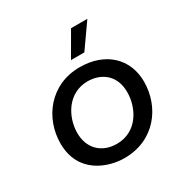

<svg xmlns="http://www.w3.org/2000/svg" viewBox="-167 -865 976 1009"><g transform="rotate(-30 320.5 -360.0)"><path d="M303 6C488 6 592 -140 592 -291C592 -431 492 -526 336 -526C156 -526 49 -381 49 -229C49 -46 206 6 303 6ZM306 -79C213 -79 153 -140 153 -232C153 -329 215 -441 336 -441C411 -441 488 -396 488 -288C488 -191 428 -79 306 -79ZM397 -581 499 -726H400L316 -581Z"/></g></svg>

Font: Fixel Display 20240404 Medium
Style: Italic
Weight: 500
Italic angle: -10°
Designer: AlfaBravo + MacPaw
Foundry: Kyrylo Tkachov, Marchela Mozhyna, Serhii Makarenko, Maria Weinstein, Zakhar Kryvoshyya
Version: Version 1.211;Glyphs 3.2 (3225)